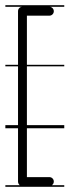

<svg xmlns="http://www.w3.org/2000/svg" viewBox="-29 -483 266 735"><path d="M-8.5 -463V-457H57C47.2 -457 40 -449.8 40 -440V-235H-8.5V-229H40V-4H-8.5V8H40V212C40 218 42.7 223 47 226H-8.5V232H217V226H169.6C174.1 222.9 177 217.8 177 212C177 202.6 169.4 195 160 195H74V8H217V-4H74V-229H217V-235H74V-423H160C169.4 -423 177 -430.6 177 -440C177 -449.4 169.4 -457 160 -457H217V-463Z"/></svg>

Font: LetsTraceRuled
Style: Medium
Weight: 500
Version: Version 003.000